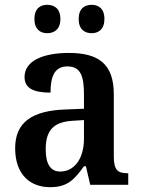

<svg xmlns="http://www.w3.org/2000/svg" viewBox="-20 -768 586 798"><path d="M361 -630C389 -630 414 -646 414 -689C414 -733 389 -748 361 -748C332 -748 307 -733 307 -689C307 -646 332 -630 361 -630ZM176 -630C205 -630 231 -646 231 -689C231 -733 205 -748 176 -748C148 -748 123 -733 123 -689C123 -646 148 -630 176 -630ZM188 10C261 10 289 -22 329 -77H337L355 0H513V-48H509C467 -48 453 -64 453 -119V-376C453 -502 390 -548 266 -548C163 -548 82 -517 82 -448C82 -402 118 -383 190 -383C190 -447 205 -492 260 -492C319 -492 329 -445 329 -373V-316L252 -313C112 -308 43 -259 43 -152C43 -41 107 10 188 10ZM230 -55C189 -55 170 -88 170 -147C170 -222 198 -261 282 -266L329 -269V-191C329 -110 290 -55 230 -55Z"/></svg>

Font: Noto Serif Armenian SemiCondensed SemiBold
Style: Regular
Weight: 600
Width: 4
Designer: Monotype Design Team
Foundry: Monotype Imaging Inc.
Version: Version 2.008